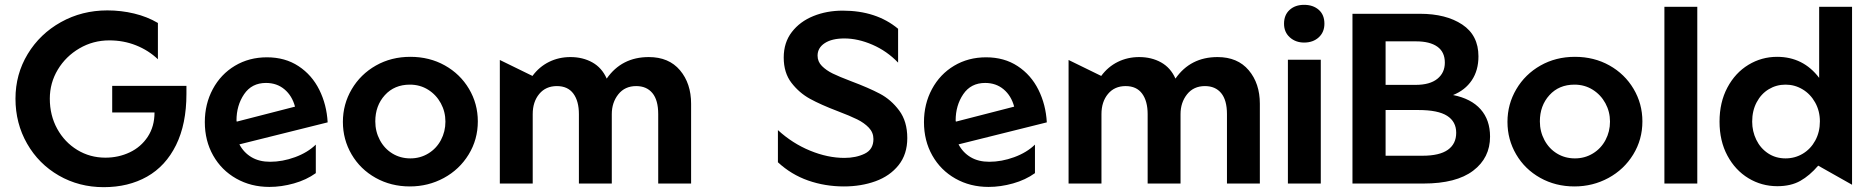

<svg xmlns="http://www.w3.org/2000/svg" viewBox="-20 -759 7740 794"><path d="M416 -107Q352 -107 299.5 -139Q247 -171 216.5 -226.5Q186 -282 186 -351Q186 -416 219 -471Q252 -526 308.5 -559Q365 -592 432 -592Q491 -592 542.5 -571.5Q594 -551 633 -514V-664Q589 -690 535 -703Q481 -716 424 -716Q319 -716 232 -667.5Q145 -619 94.5 -535.5Q44 -452 44 -351Q44 -249 92 -165Q140 -81 223.5 -33Q307 15 409 15Q511 15 588 -28.5Q665 -72 708 -159Q751 -246 751 -371V-404H444V-294H619Q619 -236 591 -193.5Q563 -151 516.5 -129Q470 -107 416 -107Z M1097 -90Q1052 -90 1020 -109Q988 -128 970 -162L1335 -253Q1331 -326 1300.5 -387.5Q1270 -449 1214.5 -485.5Q1159 -522 1084 -522Q1010 -522 951.5 -487Q893 -452 860 -390.5Q827 -329 827 -254Q827 -177 861.5 -116Q896 -55 957 -20.5Q1018 14 1094 14Q1144 14 1195.5 -0.5Q1247 -15 1286 -43V-161Q1252 -128 1200 -109Q1148 -90 1097 -90ZM1080 -416Q1125 -416 1156.5 -389.5Q1188 -363 1200 -318L959 -256L958 -261Q958 -323 989.5 -369.5Q1021 -416 1080 -416Z M1956 -257Q1956 -330 1919.5 -391.5Q1883 -453 1819.5 -488.5Q1756 -524 1677 -524Q1598 -524 1534.5 -488Q1471 -452 1434.5 -390Q1398 -328 1398 -255Q1398 -182 1434 -120.5Q1470 -59 1533.5 -23.5Q1597 12 1675 12Q1751 12 1815.5 -23Q1880 -58 1918 -120Q1956 -182 1956 -257ZM1822 -256Q1822 -215 1803.5 -180Q1785 -145 1751.5 -124.5Q1718 -104 1677 -104Q1636 -104 1603 -124Q1570 -144 1551 -179.5Q1532 -215 1532 -257Q1532 -322 1571.5 -365.5Q1611 -409 1675 -409Q1717 -409 1750.5 -388Q1784 -367 1803 -332Q1822 -297 1822 -256Z M2838 0V-330Q2838 -414 2792 -468.5Q2746 -523 2663 -523Q2551 -523 2489 -434Q2469 -479 2429.5 -501Q2390 -523 2339 -523Q2291 -523 2250.5 -503Q2210 -483 2182 -445L2047 -511V0H2183V-287Q2183 -338 2210 -370.5Q2237 -403 2283 -403Q2328 -403 2351 -372Q2374 -341 2374 -287V0H2510V-287Q2510 -335 2537 -369Q2564 -403 2611 -403Q2654 -403 2678 -374Q2702 -345 2702 -287V0Z M3472 -106Q3403 -106 3330 -136Q3257 -166 3197 -221V-88Q3252 -37 3322 -12.5Q3392 12 3470 12Q3541 12 3600.5 -9.5Q3660 -31 3696 -76Q3732 -121 3732 -188Q3732 -257 3698.5 -302Q3665 -347 3618.5 -371.5Q3572 -396 3500 -423Q3450 -442 3423.5 -455Q3397 -468 3379 -486Q3361 -504 3361 -529Q3361 -561 3390.5 -580.5Q3420 -600 3472 -600Q3528 -600 3588 -574Q3648 -548 3694 -500V-640Q3604 -715 3465 -715Q3399 -715 3343.5 -692.5Q3288 -670 3254.5 -626.5Q3221 -583 3221 -521Q3221 -458 3253 -416.5Q3285 -375 3329.5 -350.5Q3374 -326 3445 -299Q3495 -280 3524.5 -265.5Q3554 -251 3573 -231Q3592 -211 3592 -184Q3592 -141 3556 -123.5Q3520 -106 3472 -106Z M4071 -90Q4026 -90 3994 -109Q3962 -128 3944 -162L4309 -253Q4305 -326 4274.5 -387.5Q4244 -449 4188.5 -485.5Q4133 -522 4058 -522Q3984 -522 3925.5 -487Q3867 -452 3834 -390.5Q3801 -329 3801 -254Q3801 -177 3835.5 -116Q3870 -55 3931 -20.5Q3992 14 4068 14Q4118 14 4169.5 -0.5Q4221 -15 4260 -43V-161Q4226 -128 4174 -109Q4122 -90 4071 -90ZM4054 -416Q4099 -416 4130.5 -389.5Q4162 -363 4174 -318L3933 -256L3932 -261Q3932 -323 3963.5 -369.5Q3995 -416 4054 -416Z M5190 0V-330Q5190 -414 5144 -468.5Q5098 -523 5015 -523Q4903 -523 4841 -434Q4821 -479 4781.5 -501Q4742 -523 4691 -523Q4643 -523 4602.5 -503Q4562 -483 4534 -445L4399 -511V0H4535V-287Q4535 -338 4562 -370.5Q4589 -403 4635 -403Q4680 -403 4703 -372Q4726 -341 4726 -287V0H4862V-287Q4862 -335 4889 -369Q4916 -403 4963 -403Q5006 -403 5030 -374Q5054 -345 5054 -287V0Z M5442 -512H5306V0H5442ZM5290 -661Q5290 -626 5314 -604.5Q5338 -583 5373 -583Q5410 -583 5433.5 -604.5Q5457 -626 5457 -661Q5457 -698 5433.5 -718.5Q5410 -739 5373 -739Q5336 -739 5313 -718Q5290 -697 5290 -661Z M5573 0H5867Q6002 0 6072 -53Q6142 -106 6142 -194Q6142 -263 6103 -307Q6064 -351 5989 -366Q6039 -386 6066.5 -427Q6094 -468 6094 -526Q6094 -613 6027 -657.5Q5960 -702 5852 -702H5573ZM5710 -588H5836Q5893 -588 5924 -566Q5955 -544 5955 -500Q5955 -458 5924 -433Q5893 -408 5834 -408H5710ZM5710 -304H5846Q5927 -304 5964.5 -280Q6002 -256 6002 -210Q6002 -164 5967.5 -139.5Q5933 -115 5863 -115H5710Z M6772 -257Q6772 -330 6735.5 -391.5Q6699 -453 6635.5 -488.5Q6572 -524 6493 -524Q6414 -524 6350.5 -488Q6287 -452 6250.5 -390Q6214 -328 6214 -255Q6214 -182 6250 -120.5Q6286 -59 6349.5 -23.5Q6413 12 6491 12Q6567 12 6631.5 -23Q6696 -58 6734 -120Q6772 -182 6772 -257ZM6638 -256Q6638 -215 6619.5 -180Q6601 -145 6567.5 -124.5Q6534 -104 6493 -104Q6452 -104 6419 -124Q6386 -144 6367 -179.5Q6348 -215 6348 -257Q6348 -322 6387.5 -365.5Q6427 -409 6491 -409Q6533 -409 6566.5 -388Q6600 -367 6619 -332Q6638 -297 6638 -256Z M6999 -731H6863V0H6999Z M7639 -731H7503V-437Q7437 -524 7329 -524Q7265 -524 7210.5 -491Q7156 -458 7123.5 -397Q7091 -336 7091 -256Q7091 -176 7123.5 -115.5Q7156 -55 7210.5 -22Q7265 11 7330 11Q7386 11 7425 -11Q7464 -33 7499 -74L7639 5ZM7226 -256Q7226 -301 7244.5 -336Q7263 -371 7294.5 -390Q7326 -409 7364 -409Q7402 -409 7434.5 -389.5Q7467 -370 7486.5 -335Q7506 -300 7506 -257Q7506 -213 7487 -178Q7468 -143 7435.5 -123.5Q7403 -104 7364 -104Q7323 -104 7291.5 -125Q7260 -146 7243 -181Q7226 -216 7226 -256Z"/></svg>

Font: Geom SemiBold
Style: Bold
Weight: 600
Version: Version 1.102